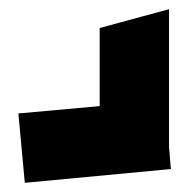

<svg xmlns="http://www.w3.org/2000/svg" viewBox="-20 -412 412 418"><path d="M34 -14 20 -165 197 -181V-351L348 -392V-92L352 -44Z"/></svg>

Font: Blaka
Style: Regular
Weight: 400
Designer: Mohamed Gaber
Foundry: Kief Type Foundry
Version: Version 1.003; ttfautohint (v1.8.4.7-5d5b)